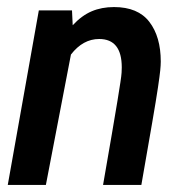

<svg xmlns="http://www.w3.org/2000/svg" viewBox="-20 -524 520 544"><path d="M2 0 90 -494.5H184L186 -452.5Q211.5 -480 239.8 -492Q268 -504 303 -504Q371 -504 403.2 -462Q435.5 -420 435.5 -349.5Q435.5 -339.5 434 -324.5Q432.5 -309.5 427.5 -275.8Q422.5 -242 411.2 -176.5Q400 -111 380.5 0H272Q287.5 -88 297.2 -145.8Q307 -203.5 312.8 -238.2Q318.5 -273 321.2 -291.2Q324 -309.5 324.5 -318.2Q325 -327 325 -333Q325 -413.5 261 -413.5Q215 -413.5 181 -369.5L110 0Z"/></svg>

Font: Cabin Condensed SemiBold
Style: Italic
Weight: 600
Width: 3
Italic angle: -10°
Designer: Pablo Impallari
Foundry: Pablo Impallari. http://www.impallari.com Igino Marini. http://www.ikern.com
Version: Version 3.001; ttfautohint (v1.8.3)